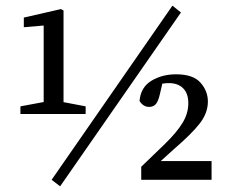

<svg xmlns="http://www.w3.org/2000/svg" viewBox="-20 -634 833 677"><path d="M192 23 162 0 588 -614 618 -590ZM64 -572 195 -602 204 -597V-232H134V-544L64 -538ZM198 -275 282 -259V-232H52V-259L138 -275ZM478 0V-46L562 -127Q603 -167 623.5 -200.5Q644 -234 644 -270Q644 -305 625.5 -323Q607 -341 575 -341Q563 -341 549 -338.5Q535 -336 518 -329L556 -355L544 -303Q538 -276 529 -266.5Q520 -257 506 -257Q485 -257 472 -278Q476 -326 513.5 -349Q551 -372 601 -372Q661 -372 687 -342.5Q713 -313 713 -276Q713 -236 685 -199.5Q657 -163 592 -107L508 -31L518 -66H726V0Z"/></svg>

Font: Lisu Bosa
Style: Regular
Weight: 400
Designer: David Morse, Annie Olsen, Victor Gaultney, Frank Grießhammer (Latin)
Foundry: SIL International
Version: Version 2.000